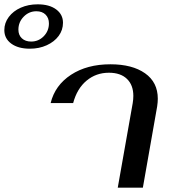

<svg xmlns="http://www.w3.org/2000/svg" viewBox="-197 -867 789 887"><path d="M-177 -728Q-177 -761 -156.5 -788.5Q-136 -816 -101 -831.5Q-66 -847 -23 -847Q31 -847 62.5 -823.5Q94 -800 94 -762Q94 -728 74 -701Q54 -674 19 -658Q-16 -642 -59 -642Q-113 -642 -145 -665.5Q-177 -689 -177 -728ZM29 -759Q29 -784 13.5 -799.5Q-2 -815 -29 -815Q-63 -815 -87.5 -790Q-112 -765 -112 -730Q-112 -705 -96 -690Q-80 -675 -53 -675Q-19 -675 5 -699.5Q29 -724 29 -759ZM416 -390Q419 -408 419 -424Q419 -474 389.5 -502.5Q360 -531 306 -531Q247 -531 203 -494.5Q159 -458 141 -391H37Q57 -473 131 -521.5Q205 -570 313 -570Q414 -570 473 -528.5Q532 -487 532 -411Q532 -395 529 -375L463 0H347Z"/></svg>

Font: Fahkwang Medium
Style: Italic
Weight: 500
Italic angle: -10°
Version: Version 1.000; ttfautohint (v1.6)